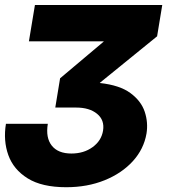

<svg xmlns="http://www.w3.org/2000/svg" viewBox="-27 -536 692 779"><path d="M241.7 223.6Q143.1 223.6 85.4 187.7Q27.8 151.9 6.8 93.3Q-14.2 34.7 -2.9 -33.7H167Q157.7 22.9 183.1 54.9Q208.5 86.9 262.7 86.9Q313 86.9 348.6 61Q384.3 35.2 391.1 -5.9Q397.9 -48.8 366.9 -74.2Q335.9 -99.6 282.2 -99.6H197.3L216.8 -218.3L393.6 -367.2V-368.2H90.3L114.7 -515.6H631.3L610.4 -388.7L378.4 -200.2V-199.2Q459 -190.4 502.4 -158.2Q545.9 -126 560.3 -82.3Q574.7 -38.6 567.4 5.9Q556.6 68.8 512 117.9Q467.3 167 397.5 195.3Q327.6 223.6 241.7 223.6Z"/></svg>

Font: Inter Display Extra Bold
Style: Italic
Weight: 800
Italic angle: -9.39999°
Designer: Rasmus Andersson
Foundry: rsms
Version: Version 4.000;git-4fc901f